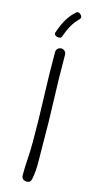

<svg xmlns="http://www.w3.org/2000/svg" viewBox="-136 -920 493 967"><g transform="rotate(15 110.5 -436.5)"><path d="M144 -192Q144 -150 145 -103Q146 -56 138 -14Q136 -3 130.5 3Q125 9 113 9Q100 9 93 1.5Q86 -6 86 -18Q86 -61 89 -103.5Q92 -146 92 -191Q92 -309 87.5 -424.5Q83 -540 83 -658Q83 -669 90.5 -676.5Q98 -684 109 -684Q120 -684 127.5 -676.5Q135 -669 135 -658Q135 -540 139.5 -425Q144 -310 144 -192ZM158 -874Q172 -860 156 -846Q139 -830 124 -804Q109 -778 96 -741V-742Q94 -736 87.5 -734.5Q81 -733 74 -734.5Q67 -736 62 -741Q57 -746 59 -754Q73 -796 90.5 -825.5Q108 -855 131 -875H130Q144 -889 158 -874Z"/></g></svg>

Font: Wynona
Style: Regular
Weight: 400
Italic angle: -12°
Designer: Kanati
Foundry: Kanati and Michael Everson
Version: Version 2.000